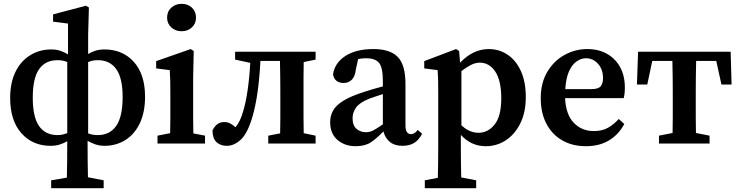

<svg xmlns="http://www.w3.org/2000/svg" viewBox="-20 -749 3862 1002"><path d="M244 12Q150 12 91.5 -54Q33 -120 33 -238Q33 -317 60.5 -373.5Q88 -430 137 -460.5Q186 -491 248 -491Q274 -491 296 -483.5Q318 -476 335 -465V-626L257 -636V-674L428 -719L444 -710L440 -569V-467Q457 -478 478.5 -484.5Q500 -491 525 -491Q620 -491 678.5 -426Q737 -361 737 -244Q737 -163 709.5 -105.5Q682 -48 634 -18Q586 12 525 12Q499 12 476.5 4Q454 -4 437 -14Q437 39 437.5 85.5Q438 132 439 176L521 192V233H247V192L329 178Q330 134 330.5 88Q331 42 331 -12Q314 -2 292.5 5Q271 12 244 12ZM151 -239Q151 -138 184 -91Q217 -44 280 -44Q295 -44 307.5 -47Q320 -50 331 -54V-425Q310 -435 280 -435Q217 -435 184 -388Q151 -341 151 -239ZM491 -435Q476 -435 463.5 -432.5Q451 -430 440 -425V-53Q461 -44 490 -44Q553 -44 586.5 -92Q620 -140 620 -243Q620 -342 586.5 -388.5Q553 -435 491 -435Z M802 0V-41L868 -54Q869 -91 869 -134.5Q869 -178 869 -210V-257Q869 -298 868.5 -325.5Q868 -353 866 -383L795 -392V-430L975 -493L991 -483L988 -342V-210Q988 -178 988 -134.5Q988 -91 989 -53L1050 -41V0ZM928 -586Q896 -586 874 -606Q852 -626 852 -657Q852 -689 874 -709Q896 -729 928 -729Q960 -729 981.5 -709Q1003 -689 1003 -657Q1003 -626 981.5 -606Q960 -586 928 -586Z M1164 12Q1130 12 1109.5 -7.5Q1089 -27 1089 -68Q1098 -88 1113 -100Q1128 -112 1150 -112Q1168 -112 1182 -104.5Q1196 -97 1209 -85Q1222 -101 1231.5 -120.5Q1241 -140 1249 -168Q1263 -214 1272.5 -280Q1282 -346 1286 -421L1207 -438V-479H1627V-438L1565 -425Q1564 -388 1564 -345Q1564 -302 1564 -269V-210Q1564 -177 1564 -134Q1564 -91 1565 -54L1627 -41V0H1380V-41L1442 -53Q1443 -90 1443 -133.5Q1443 -177 1443 -210V-269Q1443 -304 1442.5 -349Q1442 -394 1441 -431H1339Q1335 -349 1325 -274.5Q1315 -200 1297 -138Q1271 -51 1236 -19.5Q1201 12 1164 12Z M2080 12Q2040 12 2015 -8Q1990 -28 1981 -63Q1944 -25 1914 -5.5Q1884 14 1836 14Q1780 14 1741.5 -18.5Q1703 -51 1703 -112Q1703 -144 1718 -171.5Q1733 -199 1771.5 -223Q1810 -247 1882 -270Q1902 -277 1927 -284Q1952 -291 1978 -298V-326Q1978 -396 1958.5 -420.5Q1939 -445 1890 -445Q1881 -445 1870.5 -444Q1860 -443 1849 -441L1837 -386Q1833 -350 1816 -333Q1799 -316 1774 -316Q1726 -316 1718 -361Q1727 -421 1782.5 -457Q1838 -493 1929 -493Q2016 -493 2056 -451.5Q2096 -410 2096 -312V-94Q2096 -49 2125 -49Q2144 -49 2160 -71L2183 -51Q2165 -17 2140.5 -2.5Q2116 12 2080 12ZM1820 -133Q1820 -94 1840.5 -76.5Q1861 -59 1891 -59Q1908 -59 1925 -67Q1942 -75 1978 -100V-258Q1957 -251 1938.5 -245Q1920 -239 1907 -234Q1857 -214 1838.5 -188Q1820 -162 1820 -133Z M2197 233V192L2265 179Q2266 135 2266.5 94.5Q2267 54 2267 16V-263Q2267 -304 2266.5 -328.5Q2266 -353 2264 -383L2194 -392V-430L2360 -493L2376 -483L2381 -422Q2449 -493 2531 -493Q2585 -493 2629 -463.5Q2673 -434 2698.5 -378Q2724 -322 2724 -242Q2724 -163 2695.5 -105.5Q2667 -48 2620 -17Q2573 14 2515 14Q2478 14 2446 0Q2414 -14 2385 -45V15Q2385 52 2385.5 92.5Q2386 133 2387 177L2465 192V233ZM2484 -422Q2461 -422 2437.5 -410Q2414 -398 2388 -378V-95Q2430 -56 2477 -56Q2527 -56 2561.5 -99.5Q2596 -143 2596 -236Q2596 -328 2565 -375Q2534 -422 2484 -422Z M3038 -445Q3014 -445 2990.5 -429.5Q2967 -414 2950.5 -379Q2934 -344 2930 -284H3067Q3103 -284 3115 -299Q3127 -314 3127 -341Q3127 -387 3101 -416Q3075 -445 3038 -445ZM3038 14Q2968 14 2915 -16Q2862 -46 2832 -102.5Q2802 -159 2802 -237Q2802 -317 2836.5 -374.5Q2871 -432 2926.5 -462.5Q2982 -493 3045 -493Q3104 -493 3148 -468Q3192 -443 3216.5 -398Q3241 -353 3241 -292Q3241 -260 3235 -237H2929Q2933 -151 2974.5 -108Q3016 -65 3079 -65Q3123 -65 3153.5 -82.5Q3184 -100 3209 -128L3238 -102Q3209 -47 3158.5 -16.5Q3108 14 3038 14Z M3304 -308 3310 -479H3793L3798 -308H3745L3718 -431H3613Q3612 -394 3611.5 -349Q3611 -304 3611 -269V-210Q3611 -177 3611 -134.5Q3611 -92 3612 -55L3683 -41V0H3419V-41L3490 -55Q3491 -92 3491 -134.5Q3491 -177 3491 -210V-269Q3491 -304 3490.5 -349Q3490 -394 3489 -431H3384L3358 -308Z"/></svg>

Font: Source Serif Pro SemiBold
Style: Regular
Weight: 600
Designer: Frank Grießhammer
Foundry: Adobe Systems Incorporated
Version: Version 3.001;hotconv 1.0.111;makeotfexe 2.5.65597